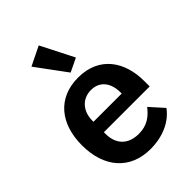

<svg xmlns="http://www.w3.org/2000/svg" viewBox="-235 -911 1029 1029"><g transform="rotate(-45 279.0 -396.5)"><path d="M272 -581 349 -618 254 -805 146 -752ZM285 12C382 12 458 -25 501 -84L432 -161C400 -120 362 -90 299 -90C215 -90 172 -141 172 -216V-229H519V-271C519 -414 444 -534 281 -534C128 -534 39 -427 39 -262C39 -95 131 12 285 12ZM283 -438C349 -438 386 -389 386 -317V-308H172V-316C172 -388 216 -438 283 -438Z"/></g></svg>

Font: IBM Plex Thai Looped SemiBold
Style: Regular
Weight: 600
Designer: Mike Abbink, Paul van der Laan, Pieter van Rosmalen, Ben Mitchell, Mark Frömberg
Foundry: Bold Monday
Version: Version 1.0